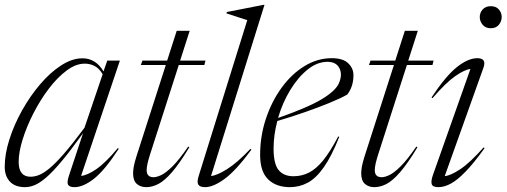

<svg xmlns="http://www.w3.org/2000/svg" viewBox="-20 -762 2090 792"><path d="M264.5 -37.5 322.5 -212.5Q271.5 -141.5 234.8 -97.5Q198 -53.5 171 -30.2Q144 -7 123.2 1.5Q102.5 10 83.5 10Q42.5 10 21 -12.8Q-0.5 -35.5 -0.5 -74.5Q-0.5 -126.5 18.8 -187Q38 -247.5 71 -306.5Q104 -365.5 145.5 -414.2Q187 -463 232.2 -492.2Q277.5 -521.5 320 -521.5Q375 -521.5 407 -467.5L422.5 -512H474.5L314.5 -36.5Q339.5 -38.5 377.2 -64.2Q415 -90 466 -151L470 -148.5Q412.5 -60 368 -25Q323.5 10 287 10Q267 10 261 0.2Q255 -9.5 264.5 -37.5ZM57 -94.5Q57 -33 106 -33Q122.5 -33 140.8 -40Q159 -47 184 -67.5Q209 -88 244 -128.2Q279 -168.5 328.5 -235L403.5 -456Q388 -481 369.5 -490.2Q351 -499.5 329.5 -499.5Q293 -499.5 254.8 -471Q216.5 -442.5 181.2 -396Q146 -349.5 118 -294.8Q90 -240 73.5 -187.2Q57 -134.5 57 -94.5Z M599 -125Q591.5 -101.5 588.2 -86Q585 -70.5 585 -60Q585 -31 613.5 -31Q626.5 -31 645.5 -40Q664.5 -49 691.8 -76Q719 -103 756.5 -157.5L761 -154.5Q720.5 -87.5 689.5 -51.8Q658.5 -16 633 -3Q607.5 10 583.5 10Q559.5 10 544.2 -3.5Q529 -17 529 -47Q529 -58.5 531.8 -74.8Q534.5 -91 543 -117.5L664 -494H561L567.5 -512H669.5L709 -635H762.5L723 -512H827.5L823 -494H717.5Z M1000 -679Q986.5 -683.5 961 -691.5Q935.5 -699.5 914 -707L916 -712.5L1066.5 -742H1071L850.5 -36Q874.5 -38 916.2 -64Q958 -90 1013 -148L1017 -144.5Q953 -58 906.5 -24Q860 10 826 10Q805 10 798.2 -0.2Q791.5 -10.5 799.5 -36Z M1379.5 -197.5Q1347.5 -117 1315.5 -71.8Q1283.5 -26.5 1249.2 -8.2Q1215 10 1176 10Q1119 10 1086 -22.2Q1053 -54.5 1053 -123Q1053 -200.5 1076.8 -272Q1100.5 -343.5 1141.5 -400Q1182.5 -456.5 1235.8 -489.2Q1289 -522 1348.5 -522Q1394.5 -522 1416.2 -501.2Q1438 -480.5 1438 -452Q1438 -405 1412.5 -372Q1386.5 -357 1338.2 -337.2Q1290 -317.5 1233 -297.8Q1176 -278 1124 -263Q1108.5 -204.5 1108.5 -149.5Q1108.5 -85.5 1129.5 -60.2Q1150.5 -35 1190.5 -35Q1224.5 -35 1254 -49.8Q1283.5 -64.5 1312.8 -100.2Q1342 -136 1375 -199ZM1331 -507Q1288.5 -507 1248.8 -475Q1209 -443 1177 -390.2Q1145 -337.5 1127 -275.5Q1250.5 -318.5 1307.2 -352.8Q1364 -387 1378 -418.5Q1393.5 -454.5 1380 -480.8Q1366.5 -507 1331 -507Z M1540 -125Q1532.5 -101.5 1529.2 -86Q1526 -70.5 1526 -60Q1526 -31 1554.5 -31Q1567.5 -31 1586.5 -40Q1605.5 -49 1632.8 -76Q1660 -103 1697.5 -157.5L1702 -154.5Q1661.5 -87.5 1630.5 -51.8Q1599.5 -16 1574 -3Q1548.5 10 1524.5 10Q1500.5 10 1485.2 -3.5Q1470 -17 1470 -47Q1470 -58.5 1472.8 -74.8Q1475.5 -91 1484 -117.5L1605 -494H1502L1508.5 -512H1610.5L1650 -635H1703.5L1664 -512H1768.5L1764 -494H1658.5Z M1959 -692Q1959 -709.5 1971 -723Q1983 -736.5 2004.5 -736.5Q2026 -736.5 2037.8 -723Q2049.5 -709.5 2049.5 -692Q2049.5 -674 2037.8 -659.8Q2026 -645.5 2004.5 -645.5Q1983 -645.5 1971 -659.8Q1959 -674 1959 -692ZM1766 -40.5 1920.5 -477.5Q1897 -475 1858.2 -448.2Q1819.5 -421.5 1764 -357L1760 -360Q1819 -449 1865 -485.5Q1911 -522 1949 -522Q1988.5 -522 1974 -482L1814.5 -35.5Q1838.5 -37.5 1878.2 -63.8Q1918 -90 1975 -154L1979 -151Q1934.5 -89 1900.5 -54Q1866.5 -19 1839.5 -4.5Q1812.5 10 1788.5 10Q1764.5 10 1760.8 -2.5Q1757 -15 1766 -40.5Z"/></svg>

Font: Newsreader 72pt Light
Style: Italic
Weight: 300
Italic angle: -17°
Designer: Hugues Gentile
Foundry: Production Type
Version: Version 1.003; ttfautohint (v1.8.3)